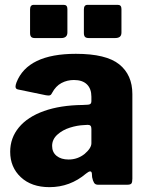

<svg xmlns="http://www.w3.org/2000/svg" viewBox="-20 -762 608 792"><path d="M184 10Q110 10 66 -31Q22 -72 22 -136Q22 -193 58 -236.5Q94 -280 161.5 -304Q229 -328 321 -329L341 -330Q357 -330 357 -344V-363Q357 -396 338.5 -414Q320 -432 285 -432Q257 -432 233.5 -419.5Q210 -407 195 -379Q192 -373 189 -370.5Q186 -368 180 -368Q174 -368 170 -369L54 -393Q44 -395 44 -405Q44 -411 48 -422Q94 -540 293 -540Q418 -540 472 -496.5Q526 -453 526 -374V-25Q526 -10 522 -5Q518 0 505 0H384Q373 0 368 -8Q363 -16 360 -31L359 -46Q358 -55 352 -55Q346 -55 335 -46Q269 10 184 10ZM342 -247 326 -246Q299 -245 268.5 -235.5Q238 -226 216.5 -206.5Q195 -187 195 -160Q195 -134 213.5 -119Q232 -104 263 -104Q300 -104 329 -127Q357 -151 357 -171V-230Q357 -239 353.5 -243Q350 -247 342 -247ZM258 -628Q258 -605 232 -605H124Q113 -605 108.5 -610Q104 -615 104 -626V-723Q104 -742 119 -742H243Q258 -742 258 -725ZM481 -628Q481 -616 474.5 -610.5Q468 -605 454 -605H347Q335 -605 330.5 -610Q326 -615 326 -626V-723Q326 -742 341 -742H466Q481 -742 481 -725Z"/></svg>

Font: Libre Franklin ExtraBold
Style: Regular
Weight: 800
Designer: Pablo Impallari, Rodrigo Fuenzalida
Foundry: Impallari Type
Version: Version 1.002; ttfautohint (v1.5)